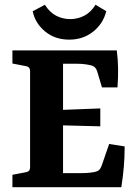

<svg xmlns="http://www.w3.org/2000/svg" viewBox="-20 -784 568 804"><path d="M407 -418 387 -485Q381 -504 366 -509Q356 -512 339.5 -514.5Q323 -517 305 -517H244V-324L400 -330V-255L244 -259V-59H321Q339 -59 358 -61Q377 -63 387 -67Q395 -71 398.5 -76Q402 -81 406 -91L437 -181L502 -171Q502 -127 498.5 -85.5Q495 -44 488 0H32V-52L89 -63Q106 -66 106 -83V-486Q106 -504 89 -507L32 -518V-573H469Q474 -535 474.5 -496.5Q475 -458 472 -418ZM270 -618Q210 -618 168.5 -652.5Q127 -687 117 -737L168 -764Q188 -732 215.5 -718Q243 -704 274 -704Q305 -704 332.5 -718Q360 -732 380 -764L425 -737Q412 -685 370 -651.5Q328 -618 270 -618Z"/></svg>

Font: Yrsa
Style: Regular
Weight: 400
Designer: Anna Giedrys (Yrsa+Rasa design), David Brezina (Yrsa art-direction, Rasa art-direction, design)
Foundry: Rosetta Type Foundry
Version: Version 2.004